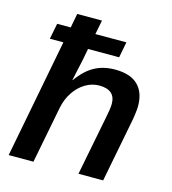

<svg xmlns="http://www.w3.org/2000/svg" viewBox="-108 -814 809 903"><g transform="rotate(15 296.5 -362.5)"><path d="M216.8 -418.5Q254.4 -471.2 297.6 -494.6Q340.8 -518.1 397.5 -518.1Q471.2 -518.1 508.3 -482.4Q545.4 -446.8 545.4 -379.4Q545.4 -366.2 542.2 -341.8Q539.1 -317.4 535.2 -299.3L477.1 0H356.9L411.6 -279.3Q423.3 -335 423.3 -357.4Q423.3 -426.3 344.7 -426.3Q309.1 -426.3 277.1 -407Q245.1 -387.7 222.7 -354Q200.2 -320.3 191.4 -276.4L137.7 0H17.1L128.4 -578.6H62.5L77.6 -655.3H143.6L156.7 -724.6H277.3L263.7 -655.3H414.6L399.9 -578.6H248.5Q242.2 -544.9 237.1 -519Q231.9 -493.2 227.5 -475.1Q224.1 -458.5 220.9 -444.6Q217.8 -430.7 215.3 -418.5Z"/></g></svg>

Font: Arimo SemiBold
Style: Italic
Weight: 600
Italic angle: -12°
Version: Version 1.33